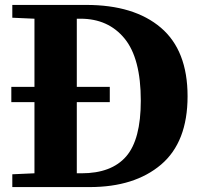

<svg xmlns="http://www.w3.org/2000/svg" viewBox="-20 -760 812 780"><path d="M30 -52 120 -56V-345H26V-407H120V-684L30 -688V-740H330Q525 -740 633.5 -647.5Q742 -555 742 -369Q742 -183 634.5 -91.5Q527 0 344 0H30ZM311 -56Q433 -56 492.5 -124.5Q552 -193 552 -351Q552 -523 486 -603.5Q420 -684 307 -684H292V-407H426V-345H292V-56Z"/></svg>

Font: Minipax
Style: Bold
Weight: 700
Designer: Raphaël Ronot, Igor Stepanchenko (Cyrillic)
Foundry: steppetype
Version: Version 1.002